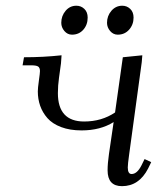

<svg xmlns="http://www.w3.org/2000/svg" viewBox="-20 -637 562 664"><path d="M58.1 -411.1 63 -439Q129.9 -439 192.9 -445.8L190.9 -418L184.1 -368.2Q180.2 -341.3 180.2 -314.9Q180.2 -216.8 271 -216.8Q331.5 -216.8 377.9 -248L404.8 -439L472.2 -445.8L470.2 -421.9L426.8 -104Q421.9 -68.8 421.9 -58.1Q421.9 -35.2 435.1 -35.2Q454.1 -35.2 469.2 -64.9L480 -86.9L502.9 -76.2L492.2 -54.2Q460.9 6.8 401.9 6.8Q352.1 6.8 352.1 -47.9Q352.1 -71.8 356.9 -105L373 -214.8Q327.1 -186 262.2 -186Q221.7 -186 191.4 -197.5Q161.1 -209 144 -228.5Q127 -248 118.9 -271.2Q110.8 -294.4 110.8 -320.8Q110.8 -332.5 114.5 -358.4Q118.2 -384.3 118.2 -391.1Q118.2 -402.8 111.8 -407Q105.5 -411.1 87.9 -411.1ZM191.9 -558.1Q191.9 -582 206.8 -599.6Q221.7 -617.2 244.1 -617.2Q260.3 -617.2 271.7 -606.2Q283.2 -595.2 283.2 -576.2Q283.2 -551.3 268.1 -534.2Q252.9 -517.1 229 -517.1Q213.4 -517.1 202.6 -529.8Q191.9 -542.5 191.9 -558.1ZM350.1 -558.1Q350.1 -582 365.2 -599.6Q380.4 -617.2 402.8 -617.2Q418.9 -617.2 430.4 -606.2Q441.9 -595.2 441.9 -576.2Q441.9 -551.8 426.5 -534.4Q411.1 -517.1 387.2 -517.1Q371.6 -517.1 360.8 -529.8Q350.1 -542.5 350.1 -558.1Z"/></svg>

Font: Dihjauti S
Style: Italic
Weight: 400
Italic angle: -9°
Designer: T. Christopher White
Version: Version 3.0.0